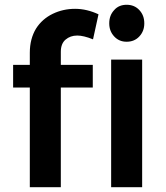

<svg xmlns="http://www.w3.org/2000/svg" viewBox="-20 -785 696 805"><path d="M255 -619C268 -630 284 -636 304 -636C321 -636 343 -631 370 -620L393 -725C361 -740 328 -748 295 -748C261 -748 230 -741 201 -727C172 -713 148 -692 131 -665C114 -637 105 -603 105 -564V-513H35V-418H105V0H235V-418H369V-513H235V-568C235 -591 242 -608 255 -619ZM446 -535V0H576V-535ZM564 -743C550 -758 532 -765 511 -765C490 -765 472 -758 459 -743C445 -728 438 -710 438 -687C438 -665 445 -647 459 -632C473 -617 490 -610 511 -610C532 -610 550 -617 564 -632C578 -647 585 -665 585 -687C585 -710 578 -728 564 -743Z"/></svg>

Font: Argentum Sans Medium
Style: Regular
Weight: 500
Designer: Julieta Ulanovsky
Foundry: Julieta Ulanovsky
Version: Version 5.001;January 29, 2019;FontCreator 11.5.0.2425 64-bi